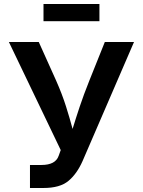

<svg xmlns="http://www.w3.org/2000/svg" viewBox="-20 -937 712 957"><path d="M129.4 0V-114.7H186.5Q256.8 -114.7 272.5 -160.6L282.7 -189L24.4 -727.5H173.3L259.8 -535.2Q290 -466.8 308.8 -407.2Q327.6 -347.7 341.8 -294.4Q357.4 -345.7 377.4 -405.8Q397.5 -465.8 425.3 -535.2L502.4 -727.5H647.9L391.6 -134.3Q363.3 -70.3 321 -35.2Q278.8 0 196.8 0ZM475.6 -917V-831.5H196.8V-917Z"/></svg>

Font: Inter-SemiBold
Style: Regular
Weight: 600
Designer: Rasmus Andersson
Foundry: rsms
Version: Version 4.000;git-a52131595